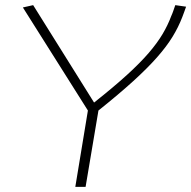

<svg xmlns="http://www.w3.org/2000/svg" viewBox="-20 -727 744 747"><path d="M273 0 322 -297 69 -698 109 -707 346 -328Q423 -389 474.5 -436Q526 -483 559 -521.5Q592 -560 612.5 -594.5Q633 -629 646 -664Q651 -675 654.5 -685.5Q658 -696 662 -707L704 -701Q700 -690 696.5 -680Q693 -670 689 -660Q674 -621 651 -583.5Q628 -546 591 -504Q554 -462 498.5 -411.5Q443 -361 363 -297L313 0Z"/></svg>

Font: Georama Extended ExtraLight
Style: Italic
Weight: 200
Width: 7
Italic angle: -9°
Designer: Jean-Baptiste Levee
Foundry: Production Type
Version: Version 1.000